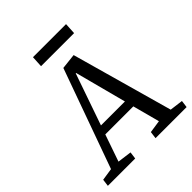

<svg xmlns="http://www.w3.org/2000/svg" viewBox="-235 -1016 1162 1162"><g transform="rotate(-45 346.0 -435.5)"><path d="M425 -706 607 -57 692 -46 686 0H420L426 -46L507 -58L461 -231H221L161 -58L252 -46L246 0H12L18 -46L97 -58L326 -695ZM241 -288H446L359 -619H356ZM242 -871H525L521 -798H238Z"/></g></svg>

Font: Literata 12pt
Style: Italic
Weight: 400
Italic angle: -2°
Designer: Latin by Veronika Burian and Jose Scaglione. Greek by Irene Vlachou. Cyrillic by Vera Evstafieva
Foundry: TypeTogether
Version: Version 3.002